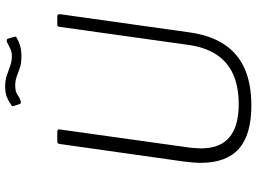

<svg xmlns="http://www.w3.org/2000/svg" viewBox="-145 -839 994 744"><g transform="rotate(-90 352.0 -467.0)"><path d="M599 -233Q588 -150 552.5 -96Q517 -42 458 -16Q399 10 315 10Q202 10 147.5 -38.5Q93 -87 93 -186Q93 -201 94.5 -217Q96 -233 98 -251L166 -732Q167 -738 169 -740Q171 -742 175 -742H213Q219 -742 221.5 -739Q224 -736 222 -730L152 -229Q151 -217 150 -206.5Q149 -196 149 -185Q149 -111 192 -75Q235 -39 320 -39Q388 -39 436 -60.5Q484 -82 512.5 -125.5Q541 -169 550 -234L620 -733Q621 -739 622.5 -740.5Q624 -742 629 -742H661Q666 -742 667.5 -739Q669 -736 669 -731L599 -233ZM577 -899Q565 -892 548 -886.5Q531 -881 505 -881Q479 -881 461.5 -887Q444 -893 428 -899Q412 -905 392 -905Q369 -905 356.5 -896Q344 -887 332 -884Q326 -882 324 -883.5Q322 -885 320 -890L314 -909Q313 -913 312.5 -915.5Q312 -918 315 -919Q332 -931 348.5 -937.5Q365 -944 388 -944Q412 -944 430.5 -938Q449 -932 467.5 -925Q486 -918 507 -918Q519 -918 527.5 -921Q536 -924 544 -928.5Q552 -933 561 -937Q568 -939 571 -937.5Q574 -936 575 -930L581 -910Q582 -906 582 -903.5Q582 -901 577 -899Z"/></g></svg>

Font: Libre Franklin ExtraLight
Style: Italic
Weight: 250
Italic angle: -8°
Designer: Pablo Impallari, Rodrigo Fuenzalida, Nhung Nguyen
Foundry: Impallari Type
Version: Version 3.000